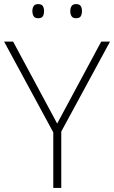

<svg xmlns="http://www.w3.org/2000/svg" viewBox="-20 -968 557 937"><path d="M259 -365 474 -765H517L279 -326V-51H240V-322L0 -765H44ZM138 -914Q138 -929 144.5 -938.5Q151 -948 166 -948Q183 -948 189 -938.5Q195 -929 195 -914Q195 -898 189 -888.5Q183 -879 166 -879Q151 -879 144.5 -888.5Q138 -898 138 -914ZM323 -914Q323 -929 329.5 -938.5Q336 -948 351 -948Q368 -948 374 -938.5Q380 -929 380 -914Q380 -898 374 -888.5Q368 -879 351 -879Q336 -879 329.5 -888.5Q323 -898 323 -914Z"/></svg>

Font: Noto Sans Tamil UI ExtraLight
Style: Regular
Weight: 200
Designer: Jelle Bosma - Monotype Design Team
Foundry: Monotype Imaging Inc.
Version: Version 2.004; ttfautohint (v1.8.4.7-5d5b)